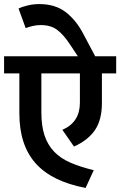

<svg xmlns="http://www.w3.org/2000/svg" viewBox="-30 -912 590 942"><path d="M540 -636V-552H470V-407Q470 -324 436 -274Q402 -224 333 -193L276 -275Q362 -312 362 -408V-552H173V-361Q173 -294 188.5 -247.5Q204 -201 235.5 -168Q267 -135 315.5 -114Q364 -93 430 -77L390 10Q225 -21 145 -110.5Q65 -200 65 -356V-552H-10V-636H352L314 -693Q282 -742 250.5 -765.5Q219 -789 170 -789Q150 -789 130.5 -784.5Q111 -780 96 -774L61 -870Q79 -879 106.5 -885.5Q134 -892 163 -892Q240 -892 291 -853.5Q342 -815 377 -749L437 -636Z"/></svg>

Font: Ek Mukta SemiBold
Style: Regular
Weight: 600
Designer: Girish Dalvi and Yashodeep Gholap
Foundry: Ek Type
Version: Version 2.538;PS 1.002;hotconv 16.6.51;makeotf.lib2.5.65220;